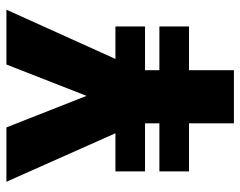

<svg xmlns="http://www.w3.org/2000/svg" viewBox="-97 -671 768 614"><g transform="rotate(-90 287.0 -364.0)"><path d="M186.5 -727.5 326.7 -371.6 212.4 -278.8 12.7 -727.5ZM250 -375.5 387.7 -727.5H563L360.4 -278.8ZM369.6 -383.3V0H199.7V-383.3ZM509.3 -378.9V-284.2H45.9V-378.9ZM509.3 -238.3V-143.6H45.9V-238.3Z"/></g></svg>

Font: Inter 18pt ExtraBold
Style: Regular
Weight: 800
Designer: Rasmus Andersson
Foundry: rsms
Version: Version 4.001;git-66647c0bb